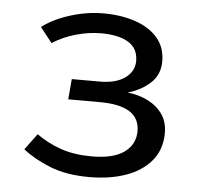

<svg xmlns="http://www.w3.org/2000/svg" viewBox="-45 -598 705 658"><g transform="rotate(5 307.5 -269.5)"><path d="M196.4 -317.4H293.8Q348.2 -317.4 379.5 -340Q410.8 -362.6 410.8 -398.5Q410.8 -441.5 377.2 -462.1Q343.6 -482.6 282.6 -482.6Q241.5 -482.6 197.4 -470.3Q153.3 -457.9 116.4 -434.4L75.4 -486.2Q115.9 -516.4 172.6 -533.8Q229.2 -551.3 285.6 -551.3Q345.1 -551.3 393.8 -535.1Q442.6 -519 471.3 -486.4Q500 -453.8 500 -404.6Q500 -359.5 469 -330.5Q437.9 -301.5 390.8 -288.2Q427.7 -284.6 459.5 -269.2Q491.3 -253.8 510.8 -226.9Q530.3 -200 530.3 -161.5Q530.3 -104.6 498.2 -65.9Q466.2 -27.2 411 -7.7Q355.9 11.8 285.1 11.8Q205.6 11.8 149.5 -10.8Q93.3 -33.3 55.4 -63.6L96.4 -119Q134.4 -91.8 180.5 -75.6Q226.7 -59.5 287.7 -59.5Q362.1 -59.5 399.2 -86.7Q436.4 -113.8 436.4 -159.5Q436.4 -247.2 299 -247.2H190.3Z"/></g></svg>

Font: FiraCode Nerd Font
Style: Regular
Weight: 400
Designer: Carrois Corporate, Edenspiekermann AG, Nikita Prokopov
Foundry: Carrois Corporate, Edenspiekermann AG, Nikita Prokopov
Version: Version 6.002;Nerd Fonts 3.4.0